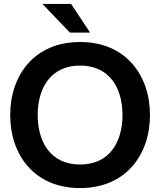

<svg xmlns="http://www.w3.org/2000/svg" viewBox="-20 -946 816 978"><path d="M388 12C621 12 744 -158 744 -360C744 -562 621 -732 388 -732C154 -732 32 -562 32 -360C32 -158 154 12 388 12ZM388 -108C237 -108 172 -224 172 -360C172 -496 237 -612 388 -612C539 -612 604 -496 604 -360C604 -224 539 -108 388 -108ZM439 -780 342 -926H196L336 -780Z"/></svg>

Font: Aspekta 600
Style: Regular
Weight: 600
Designer: Ivo Dolenc
Version: Version 2.100